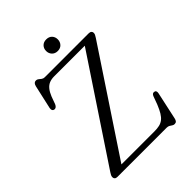

<svg xmlns="http://www.w3.org/2000/svg" viewBox="-245 -967 1103 1103"><g transform="rotate(-45 307.0 -415.0)"><path d="M542 -652 121.5 -18 82.5 -34.5H400.5Q423.5 -34.5 441 -38.5Q458.5 -42.5 472.2 -53.2Q486 -64 497.5 -83Q509 -102 521 -131.5L540 -183Q544 -191.5 549 -194.5Q554 -197.5 561 -196Q568.5 -195 571.2 -188.8Q574 -182.5 572 -173L535.5 -5Q533 6.5 527.8 12.2Q522.5 18 512.5 18Q504.5 18 498 13.5Q491.5 9 484 4.5Q476.5 0 465 0H66Q54.5 0 49 -5.2Q43.5 -10.5 43.5 -18.5Q43.5 -26.5 46.8 -33.2Q50 -40 55.5 -48L477 -682.5L489 -665.5H216.5Q195 -665.5 178 -658.8Q161 -652 148 -636.2Q135 -620.5 124.5 -594.5L107.5 -548Q103 -537.5 96.2 -533Q89.5 -528.5 82 -530Q74.5 -531.5 71.2 -537.8Q68 -544 70 -555.5L102.5 -700Q105.5 -712 111.2 -717.5Q117 -723 126 -723Q135 -723 141.8 -717.2Q148.5 -711.5 156.2 -705.8Q164 -700 175 -700H531.5Q543 -700 548.8 -694.8Q554.5 -689.5 554.5 -681.5Q554.5 -675 551.5 -668.2Q548.5 -661.5 542 -652ZM334.5 -753.5Q313 -753.5 300 -767.2Q287 -781 287 -801Q287 -821.5 300 -834.8Q313 -848 334.5 -848Q356.5 -848 369.2 -834.8Q382 -821.5 382 -801Q382 -781 369.2 -767.2Q356.5 -753.5 334.5 -753.5Z"/></g></svg>

Font: Fraunces 48pt Soft Wonky Light
Style: Regular
Weight: 300
Version: Version 1.000;[b76b70a41]